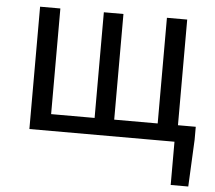

<svg xmlns="http://www.w3.org/2000/svg" viewBox="-52 -600 949 849"><g transform="rotate(5 422.5 -175.5)"><path d="M736 192V0H693V-74H824V-17L814 192ZM92 0V-543H182V-74H375V-543H462V-74H655V-543H745V0Z"/></g></svg>

Font: Farlight84_Sys_V01
Style: Regular
Weight: 400
Designer: Ryoko NISHIZUKA  (kana, bopomofo & ideographs); Paul D. Hunt (Latin, Greek & Cyrillic); Sandoll Communications , Soo-you
Foundry: Adobe
Version: Version 2.004;October 29, 2024;FontCreator 14.0.0.2814 64-bi